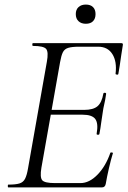

<svg xmlns="http://www.w3.org/2000/svg" viewBox="-20 -812 554 832"><path d="M16 0Q13.8 0 13.8 -6Q13.8 -12 16 -12Q47.8 -12 64.2 -17Q80.6 -22 88.4 -37Q96.2 -52 101.2 -81L183 -544Q191 -587 179.9 -600Q168.8 -613 122.8 -613Q120 -613 120 -619Q120 -625 122.8 -625H506.2Q514.2 -625 512.2 -616Q509.2 -597.8 505.6 -574.2Q502 -550.6 498.9 -528.2Q495.8 -505.8 492.8 -491.6Q491.8 -487.6 485.9 -488.7Q480 -489.8 480.8 -492.6Q487.2 -545.4 467 -577.5Q446.8 -609.6 405.4 -609.6H322.6Q292.2 -609.6 275.9 -604.7Q259.6 -599.8 252.5 -585.6Q245.4 -571.4 240.4 -543L159.4 -85Q152.4 -43.4 163 -31Q173.6 -18.6 218.6 -18.6H328.6Q366.8 -18.6 402.3 -54.9Q437.8 -91.2 458 -149.4Q459.2 -152.4 465.1 -151.3Q471 -150.2 469 -147.4Q460.8 -120.8 452.2 -83.7Q443.6 -46.6 438.2 -15Q435.2 0 422.2 0ZM410.8 -231.6Q409.8 -227.6 403.8 -228.1Q397.8 -228.6 398.8 -232.6Q406.8 -277.4 392.9 -296.2Q379 -315 337.6 -315H174.2L177.4 -335.8H344.6Q384 -335.8 402.6 -351.7Q421.2 -367.6 427.8 -406.2Q428.8 -410.4 434.8 -409.9Q440.8 -409.4 439.8 -404.4Q435.6 -375.6 431.6 -359.5Q427.6 -343.4 425.2 -325Q421.2 -302.4 418.5 -280.3Q415.8 -258.2 410.8 -231.6ZM351.8 -709Q332.2 -709 320.3 -720.1Q308.4 -731.2 308.4 -751Q308.4 -770.4 320.3 -781.3Q332.2 -792.2 351.8 -792.2Q372.2 -792.2 383.1 -781.3Q394 -770.4 394 -751Q394 -731.2 383.1 -720.1Q372.2 -709 351.8 -709Z"/></svg>

Font: Cormorant Garamond Light
Style: Italic
Weight: 300
Italic angle: -10°
Designer: Christian Thalmann (Catharsis Fonts)
Foundry: Catharsis Fonts
Version: Version 4.001